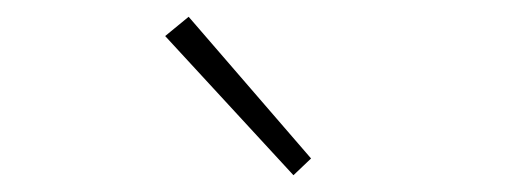

<svg xmlns="http://www.w3.org/2000/svg" viewBox="-20 -840 626 229"><path d="M330 -631 177 -797 205 -820 351 -651Z"/></svg>

Font: Shanggu Sans SC VF
Style: Regular
Weight: 250
Designer: GuiWonder
Version: Version 1.021